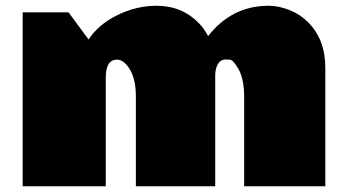

<svg xmlns="http://www.w3.org/2000/svg" viewBox="-20 -650 1210 670"><path d="M706.1 -523.9Q789.1 -629.9 917 -629.9Q952.1 -629.9 989.5 -615.2Q1026.9 -600.6 1054.7 -572.8Q1115.2 -512.2 1115.2 -414.1V0H832V-313Q832 -373 813 -407.5Q793.9 -441.9 780.8 -442.1Q767.6 -442.4 767.6 -442.4Q741.7 -442.4 733.4 -408.2Q731 -398.4 731 -386.2V0H454.1V-313Q454.1 -373 433.3 -407.5Q412.6 -441.9 388.2 -441.9Q349.1 -441.9 349.1 -378.9V0H59.1V-606.9H219.2L289.1 -512.2Q324.7 -565.9 390.9 -597.9Q457 -629.9 525.9 -629.9Q615.2 -629.9 673.8 -569.3Q692.9 -549.8 706.1 -523.9Z"/></svg>

Font: Fz Rammetto One
Style: Regular
Weight: 400
Designer: Vernon Adams
Foundry: Vernon Adams
Version: Vit hóa bi c Thuy @ FontZin.Com